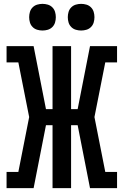

<svg xmlns="http://www.w3.org/2000/svg" viewBox="-20 -974 640 994"><path d="M14 0V-84H75L131 -368L75 -651H14V-735H154L218 -409H252V-735H348V-409H382L446 -735H586V-651H525L469 -368L525 -84H586V0H446L382 -326H348V0H252V-326H218L154 0ZM400 -816Q386 -816 372.5 -820Q359 -824 349 -834Q339 -844 335 -857.5Q331 -871 331 -885Q331 -899 335 -912.5Q339 -926 349 -936Q359 -946 372.5 -950Q386 -954 400 -954Q414 -954 427.5 -950Q441 -946 451 -936Q461 -926 465 -912.5Q469 -899 469 -885Q469 -871 465 -857.5Q461 -844 451 -834Q441 -824 427.5 -820Q414 -816 400 -816ZM200 -816Q186 -816 172.5 -820Q159 -824 149 -834Q139 -844 135 -857.5Q131 -871 131 -885Q131 -899 135 -912.5Q139 -926 149 -936Q159 -946 172.5 -950Q186 -954 200 -954Q214 -954 227.5 -950Q241 -946 251 -936Q261 -926 265 -912.5Q269 -899 269 -885Q269 -871 265 -857.5Q261 -844 251 -834Q241 -824 227.5 -820Q214 -816 200 -816Z"/></svg>

Font: Iosevka Slab Medium Extended
Style: Regular
Weight: 500
Width: 7
Monospace: yes
Designer: Belleve Invis
Foundry: Belleve Invis
Version: Version 11.1.1; ttfautohint (v1.8.3)